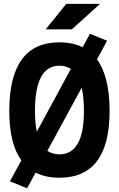

<svg xmlns="http://www.w3.org/2000/svg" viewBox="-20 -926 626 1011"><path d="M122.6 65.4 32.2 28.8 92.3 -81.5Q28.8 -169.4 28.8 -341.8Q28.8 -703.1 293 -703.1Q363.3 -703.1 415 -677.2L453.6 -748L543.9 -711.4L490.7 -613.3Q557.1 -522.5 557.1 -341.8Q557.1 9.8 293 9.8Q220.2 9.8 167.5 -17.1ZM293 -113.3Q421.9 -113.3 421.9 -341.8Q421.9 -414.1 410.2 -464.4L229.5 -131.8Q255.9 -113.3 293 -113.3ZM173.8 -232.4 353 -563Q327.6 -580.1 293 -580.1Q164.1 -580.1 164.1 -341.8Q164.1 -278.3 173.8 -232.4ZM220.7 -771.5 329.1 -905.8H506.8L358.4 -771.5Z"/></svg>

Font: Cascadia Code PL
Style: Bold
Weight: 700
Monospace: yes
Designer: Aaron Bell
Foundry: Saja Typeworks
Version: Version 2404.023; ttfautohint (v1.8.4)